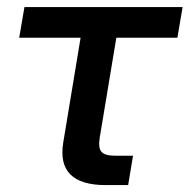

<svg xmlns="http://www.w3.org/2000/svg" viewBox="-20 -536 549 556"><path d="M286.1 0Q143.1 0 163.1 -123L213.4 -426.8H35.6L50.8 -515.6H508.8L493.7 -426.8H316.9L268.6 -136.2Q264.2 -107.4 273.9 -96.2Q283.7 -85 314.9 -85H365.2L351.1 0Z"/></svg>

Font: Inter Display Medium
Style: Italic
Weight: 500
Italic angle: -9.39999°
Designer: Rasmus Andersson
Foundry: rsms
Version: Version 4.000;git-a52131595